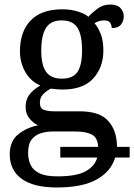

<svg xmlns="http://www.w3.org/2000/svg" viewBox="-20 -587 592 847"><path d="M231 240Q127 240 75 201.5Q23 163 23 94Q23 35 61 5Q99 -25 148 -34Q128 -43 110.5 -63.5Q93 -84 93 -116Q93 -146 108.5 -168Q124 -190 158 -210Q115 -228 91.5 -269.5Q68 -311 68 -361Q68 -447 115 -496.5Q162 -546 256 -546Q292 -546 324 -536Q356 -526 370 -513Q384 -529 409 -548Q434 -567 467 -567Q497 -567 511.5 -551.5Q526 -536 526 -515Q526 -494 513.5 -478.5Q501 -463 473 -463Q473 -474 466.5 -485.5Q460 -497 440 -497Q417 -497 397 -485Q414 -464 425 -435.5Q436 -407 436 -364Q436 -290 391.5 -241Q347 -192 256 -192Q243 -192 227.5 -193.5Q212 -195 204 -196Q185 -186 170.5 -171.5Q156 -157 156 -134Q156 -109 173.5 -102.5Q191 -96 218 -96H331Q419 -96 457 -54Q495 -12 496 56V61H552V108H488Q470 169 407 204.5Q344 240 231 240ZM253 -240Q302 -240 322 -270Q342 -300 342 -365Q342 -433 321.5 -465Q301 -497 252 -497Q204 -497 183 -464Q162 -431 162 -364Q162 -300 183.5 -270Q205 -240 253 -240ZM233 191Q319 191 359 168Q399 145 409 108H246V61H413Q411 20 385 6.5Q359 -7 312 -7H214Q186 -7 161 0.5Q136 8 120 28Q104 48 104 88Q104 117 115 140.5Q126 164 154 177.5Q182 191 233 191Z"/></svg>

Font: NotoSerif-Regular
Style: Regular
Weight: 400
Designer: Monotype Design Team
Foundry: Monotype Imaging Inc.
Version: Version 2.007; ttfautohint (v1.8) -l 8 -r 50 -G 200 -x 14 -D